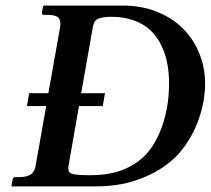

<svg xmlns="http://www.w3.org/2000/svg" viewBox="-20 -666 753 686"><path d="M225.1 -75.2Q224.1 -70.8 224.1 -63Q224.1 -48.8 239.3 -44.4Q254.4 -40 301.8 -40Q340.8 -40 374.5 -46.4Q408.2 -52.7 441.7 -69.6Q475.1 -86.4 500.7 -113.3Q526.4 -140.1 546.6 -183.6Q566.9 -227.1 577.1 -284.2Q584 -323.2 584 -368.2Q584 -406.7 577.4 -440.7Q570.8 -474.6 555.7 -505.4Q540.5 -536.1 517.3 -558.1Q494.1 -580.1 458.5 -593Q422.9 -606 377.9 -606Q347.7 -606 331.8 -599.4Q315.9 -592.8 312 -570.8L270 -333H355L347.2 -287.1H262.2ZM22.9 0 21 -2 24.9 -23.9Q26.4 -33.2 34.2 -33.2H47.9Q76.7 -33.2 90.6 -43.2Q104.5 -53.2 107.9 -77.1L145 -287.1H76.2L84 -333H152.8L194.8 -568.8Q195.8 -574.2 195.8 -582Q195.8 -598.6 185.1 -605.7Q174.3 -612.8 149.9 -612.8H136.2Q133.3 -612.8 131.3 -615.2Q129.4 -617.7 129.9 -621.1L133.8 -644L137.2 -646H420.9Q484.9 -646 539.8 -624.3Q594.7 -602.5 632.6 -565.2Q670.4 -527.8 691.7 -476.3Q712.9 -424.8 712.9 -366.2Q712.9 -342.3 708 -309.1Q695.3 -238.3 664.6 -182.9Q633.8 -127.4 595.2 -93.8Q556.6 -60.1 508.1 -38.3Q459.5 -16.6 414.8 -8.3Q370.1 0 324.2 0Z"/></svg>

Font: Linux Libertine
Style: Bold Italic
Weight: 700
Italic angle: -11.5°
Designer: Philipp H. Poll
Foundry: Philipp H. Poll
Version: Version 4.0.5